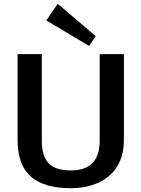

<svg xmlns="http://www.w3.org/2000/svg" viewBox="-20 -986 748 1015"><path d="M355 9Q213 9 143 -52.5Q73 -114 73 -246V-700H201V-242Q201 -160 237.5 -122.5Q274 -85 355 -85Q507 -85 507 -242V-700H635V-246Q635 -182 614 -134Q593 -86 555 -54.5Q517 -23 466 -7Q415 9 355 9ZM486 -795 451 -743 225 -878 285 -966Z"/></svg>

Font: Pathway Extreme 12pt SemiBold
Style: Regular
Weight: 600
Version: Version 1.001;gftools[0.9.26]